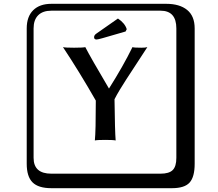

<svg xmlns="http://www.w3.org/2000/svg" viewBox="-20 -774 1140 1006"><path d="M249 -718Q204 -718 180 -694Q156 -670 156 -625V53Q156 136 249 136H821Q866 136 885 117Q904 98 904 53V-625Q904 -718 821 -718ZM1000 84Q1000 153 973.5 182.5Q947 212 881 212H249Q181 212 150.5 181.5Q120 151 120 84V-625Q120 -687 154 -720.5Q188 -754 249 -754H851Q921 -754 960.5 -722Q1000 -690 1000 -625ZM598 -677Q635 -652 644 -621L638 -609L517 -574Q492 -567 486 -567Q473 -567 473 -579Q473 -590 485 -598ZM580 -254Q582 -86 586 -38Q574 -41 531 -41Q489 -41 477 -38Q482 -86 482 -247Q395 -399 310 -527Q322 -524 368 -524Q414 -524 427 -527Q454 -474 551 -310Q625 -427 674 -527Q682 -524 721 -524Q742 -524 752 -527Q728 -490 693 -436.5Q658 -383 642 -358.5Q626 -334 608.5 -305Q591 -276 580 -254Z"/></svg>

Font: Libertinus Keyboard
Style: Regular
Weight: 700
Designer: Philipp H. Poll
Foundry: Khaled Hosny
Version: Version 6.7